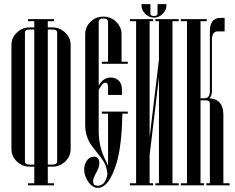

<svg xmlns="http://www.w3.org/2000/svg" viewBox="-20 -892 1130 924"><path d="M320 -175Q320 -140 294 -115Q268 -90 233 -90H210V-10H240V0H115V-10H145V-90H122Q87 -90 61 -115Q35 -140 35 -175V-675Q35 -710 61 -735Q87 -760 122 -760H145V-790H115V-800H240V-790H210V-760H233Q268 -760 294 -735Q320 -710 320 -675ZM233 -100Q255 -100 255 -115V-735Q255 -750 233 -750H210V-100ZM100 -735V-115Q100 -100 122 -100H145V-750H122Q100 -750 100 -735Z M462 -491Q482 -519 515 -519Q535 -519 551 -504.5Q567 -490 567 -458V-435H500V-474Q500 -494 486 -494Q476 -494 465 -476L455 -460V-260Q455 -182 491 -115Q497 -102 500 -93V-345H470V-355H595V-345H569Q566 -196 543 -114Q506 12 451 12Q425 12 405 -17Q385 -46 385 -76Q385 -99 397.5 -118.5Q410 -138 433 -138Q458 -138 458 -106Q458 -86 443 -61Q428 -35 428 -18Q428 -10 433 -3Q443 2 451 2Q464 2 477 -8Q494 -27 497 -55Q493 -89 482 -109Q470 -130 444.5 -161Q419 -192 412 -205Q390 -244 390 -287V-727Q390 -762 415.5 -787Q441 -812 477 -812Q513 -812 539 -787Q565 -762 565 -727V-595H595V-585H470V-595H500V-787Q500 -803 477 -803Q455 -803 455 -787V-480Z M840 0H728V-10H745V-520L700 -145V-10H717V0H605V-10H635V-790H605V-800H717V-790H700V-230L745 -605V-790H728V-800H840V-790H810V-10H840ZM661 -864V-872H704V-826Q704 -815 721 -815Q738 -815 738 -826V-872H781V-864Q781 -844 763 -825.5Q745 -807 721 -807Q697 -807 679 -825.5Q661 -844 661 -864Z M1085 0H973V-10H990V-393Q990 -409 971 -409H945V-10H962V0H850V-10H880V-790H850V-800H975V-790H945V-419H966Q990 -420 990 -454V-741Q990 -806 1041 -806H1061V-741H1028Q1000 -741 1000 -701V-454Q1000 -431 988 -419Q1055 -415 1055 -339V-10H1085Z"/></svg>

Font: Cathisma Unicode
Style: Normal
Weight: 400
Version: Version 1.0